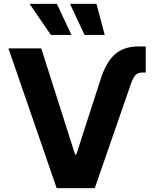

<svg xmlns="http://www.w3.org/2000/svg" viewBox="-20 -979 802 999"><path d="M377 -174.8 502 -562Q530.3 -652.8 576.2 -694.8Q623 -737.3 699.7 -737.3H738.3V-601.6H720.7Q696.3 -601.6 684.1 -587.4Q671.9 -572.8 661.6 -543.9L473.1 0H274.9L23.9 -727.1H194.8L370.6 -174.8ZM351.6 -797.4H244.6L133.8 -959H275.9ZM524.9 -797.4H419.9L344.2 -959H481.9Z"/></svg>

Font: My Font
Style: Bold
Weight: 500
Designer: Rasmus Andersson
Foundry: rsms
Version: Version 0.001